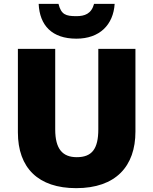

<svg xmlns="http://www.w3.org/2000/svg" viewBox="-20 -968 797 998"><path d="M576 -948H469C455 -896 420 -884 377 -884C322 -884 298 -892 284 -948H181C186 -836 250 -767 377 -767C498 -767 569 -839 576 -948ZM684 -284V-714H491V-296C491 -194 458 -151 379 -151C305 -151 267 -194 267 -295V-714H73V-280C73 -95 179 10 376 10C582 10 684 -104 684 -284Z"/></svg>

Font: Noto Sans Bengali Black
Style: Regular
Weight: 900
Designer: Jelle Bosma - Monotype Design Team
Foundry: Monotype Imaging Inc.
Version: Version 2.003